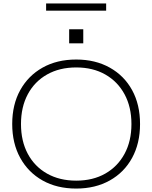

<svg xmlns="http://www.w3.org/2000/svg" viewBox="-20 -1086 885 1116"><path d="M423 10Q311 10 227.5 -37Q144 -84 97.5 -168.5Q51 -253 51 -365Q51 -478 97.5 -562Q144 -646 227.5 -693Q311 -740 423 -740Q534 -740 618 -693Q702 -646 748 -562Q794 -478 794 -365Q794 -253 748 -168.5Q702 -84 618 -37Q534 10 423 10ZM423 -36Q520 -36 592 -77Q664 -118 704 -192Q744 -266 744 -365Q744 -464 704 -538Q664 -612 592 -653Q520 -694 423 -694Q326 -694 253.5 -653Q181 -612 141.5 -538Q102 -464 102 -365Q102 -266 141.5 -192Q181 -118 253.5 -77Q326 -36 423 -36ZM382 -834V-916H464V-834ZM248 -1024V-1066H597V-1024Z"/></svg>

Font: M PLUS 1 Light
Style: Regular
Weight: 300
Designer: Coji Morishita
Foundry: UNDERFOREST DESIGN
Version: Version 1.001